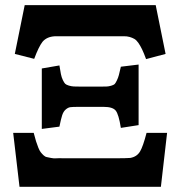

<svg xmlns="http://www.w3.org/2000/svg" viewBox="-20 -720 695 740"><path d="M111.8 -493.2 37.1 -512.2 75.2 -700.2H580.1L618.2 -512.2L543 -492.2Q534.7 -515.1 527.6 -529.8Q520.5 -544.4 513.2 -554.9Q505.9 -565.4 497.8 -570.1Q489.7 -574.7 479.5 -577.6Q469.2 -580.6 456.8 -580.3Q444.3 -580.1 427.2 -580.1Q412.1 -580.1 403.8 -580.1H251Q190.4 -580.1 189.9 -580.1Q160.2 -578.1 144 -559.1Q129.4 -540.5 111.8 -493.2ZM141.1 -223.1V-456.1L209 -467.8Q212.4 -446.8 214.8 -434.3Q217.3 -421.9 222.2 -411.6Q227.1 -401.4 231.2 -397.2Q235.4 -393.1 245.4 -390.1Q255.4 -387.2 264.4 -386.7Q273.4 -386.2 292 -386.2H362.8Q381.3 -386.2 389.9 -386.5Q398.4 -386.7 408.4 -389.6Q418.5 -392.6 421.9 -396Q425.3 -399.4 430.4 -409.9Q435.5 -420.4 438.2 -430.9Q440.9 -441.4 445.8 -462.9L514.2 -471.2V-237.8L445.8 -227.1Q437.5 -279.8 425.8 -293.9Q414.1 -308.1 379.9 -308.1H279.8Q259.8 -308.1 251 -306.9Q242.2 -305.7 233.2 -297.9Q224.1 -290 219.5 -275.4Q214.8 -260.7 209 -231.9ZM55.2 0 30.8 -208H109.9Q114.7 -188.5 118.9 -175.5Q123 -162.6 127.7 -150.9Q132.3 -139.2 137 -133.3Q141.6 -127.4 147.7 -121.6Q153.8 -115.7 160.6 -114.5Q167.5 -113.3 177.2 -111.1Q187 -108.9 198.2 -109.9Q209.5 -110.8 224.6 -109.9Q237.8 -109.9 245.1 -109.9H410.2Q471.2 -109.9 481.9 -111.3Q507.8 -115.7 520 -136.7Q531.2 -155.3 544.9 -208H624L600.1 0Z"/></svg>

Font: Literata Book
Style: Bold
Weight: 700
Designer: Latin by Veronika Burian and Jose Scaglione. Greek by Irene Vlachou. Cyrillic by Vera Evstafieva
Foundry: TypeTogether
Version: Version 2.003;PS 002.003;hotconv 1.0.88;makeotf.lib2.5.64775